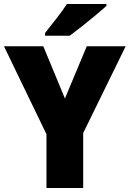

<svg xmlns="http://www.w3.org/2000/svg" viewBox="-20 -947 653 967"><path d="M307 -451 417 -714H613L399 -277V0H214V-271L0 -714H198ZM516 -917Q496 -899 462.5 -871Q429 -843 393 -814.5Q357 -786 331 -767H207V-781Q232 -813 264 -853.5Q296 -894 317 -927H516Z"/></svg>

Font: Noto Sans SemiCondensed Black
Style: Regular
Weight: 900
Width: 4
Designer: Monotype Design Team
Foundry: Monotype Imaging Inc.
Version: Version 2.013; ttfautohint (v1.8.4.7-5d5b)